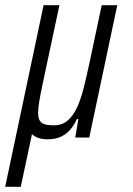

<svg xmlns="http://www.w3.org/2000/svg" viewBox="-62 -530 514 740"><path d="M-42 190 106 -510H167L102 -205Q94 -167 89.5 -140.5Q85 -114 85 -96Q85 -76 91 -65.5Q97 -55 110.5 -51Q124 -47 145 -47Q178 -47 199.5 -66Q221 -85 235.5 -117Q250 -149 260.5 -191Q271 -233 281 -279L330 -510H390L282 0H228L240 -71H234Q224 -48 209 -30.5Q194 -13 172.5 -3Q151 7 121 7Q91 7 71.5 -5Q52 -17 45 -38L70 -54L18 190Z"/></svg>

Font: Saira Condensed Medium
Style: Italic
Weight: 500
Width: 3
Italic angle: -12°
Designer: Hector Gatti with collaboration of the Omnibus-Type team
Foundry: Omnibus-Type
Version: Version 1.101